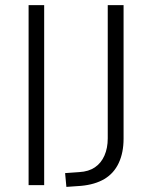

<svg xmlns="http://www.w3.org/2000/svg" viewBox="-20 -725 595 752"><path d="M92 0V-705H153V0ZM240 7 235 -47 291 -51Q327 -53 351.5 -69.5Q376 -86 389 -115.5Q402 -145 402 -183V-705H464V-182Q464 -127 445 -86.5Q426 -46 389 -24Q352 -2 297 3Z"/></svg>

Font: Nunito Sans 12pt Light
Style: Regular
Weight: 300
Designer: Vernon Adams
Foundry: Vernon Adams
Version: Version 3.101;gftools[0.9.27]